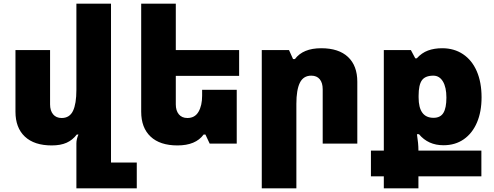

<svg xmlns="http://www.w3.org/2000/svg" viewBox="-20 -780 2683 1043"><path d="M723 103V243H395V-1Q395 -24 406 -49H397Q374 -19 341.5 -4.5Q309 10 261 10Q166 10 115 -38Q64 -86 64 -173V-508H252V-213Q252 -179 268.5 -159Q285 -139 315 -139Q358 -139 376.5 -177.5Q395 -216 395 -292V-760H583V103Z M935 -368V-213Q935 -179 951.5 -159Q968 -139 998 -139Q1039 -139 1058.5 -173Q1078 -207 1078 -260V-292H1266V0H1119L1096 -49H1086Q1043 10 944 10Q849 10 798 -38Q747 -86 747 -173V-760H935V-508H1279V-368Z M1402 -508H1550L1572 -459H1582Q1626 -518 1725 -518Q1820 -518 1870.5 -470.5Q1921 -423 1921 -336V0H1733V-295Q1733 -330 1717 -349.5Q1701 -369 1671 -369Q1628 -369 1609 -330.5Q1590 -292 1590 -216V243H1402Z M2065 178H1995V38H2065V-508H2212L2236 -463H2244Q2271 -493 2305 -505.5Q2339 -518 2382 -518Q2447 -518 2495.5 -485.5Q2544 -453 2570 -393Q2596 -333 2596 -251Q2596 -173 2571 -114.5Q2546 -56 2499.5 -23.5Q2453 9 2389 9Q2306 9 2256 -51H2245Q2253 0 2253 36V38H2595V178H2253V243H2065ZM2405 -250Q2405 -306 2386 -337.5Q2367 -369 2334 -369Q2290 -369 2272 -344Q2254 -319 2254 -260V-251Q2254 -140 2335 -140Q2372 -140 2388.5 -166.5Q2405 -193 2405 -250Z"/></svg>

Font: Noto Sans Armenian Black
Style: Regular
Weight: 900
Designer: Monotype Design team
Foundry: Monotype Imaging Inc.
Version: Version 1.000